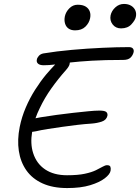

<svg xmlns="http://www.w3.org/2000/svg" viewBox="-20 -947 711 974"><path d="M321 7Q248 7 196 -16.5Q144 -40 114 -82.5Q84 -125 75.5 -181.5Q67 -238 80 -303Q90 -353 110.5 -401Q131 -449 158 -491.5Q185 -534 214 -569Q238 -597 260 -620Q229 -616 202 -616Q182 -616 173 -624Q164 -632 167 -645Q168 -653 176.5 -663Q185 -673 200 -676Q266 -687 344.5 -694Q423 -701 499 -704.5Q575 -708 634 -708Q648 -708 654 -701Q660 -694 658 -683Q654 -666 642 -654.5Q630 -643 605 -643Q510 -643 445 -639Q380 -635 336 -630Q335 -629 334 -629Q334 -626 333 -621Q330 -609 315 -592Q275 -547 240.5 -498.5Q206 -450 182 -399Q169 -373 160 -347Q172 -350 186 -352Q223 -358 266 -364Q309 -370 350.5 -374.5Q392 -379 427 -382.5Q462 -386 484 -386Q511 -386 519 -379Q527 -372 525 -360Q520 -338 496 -330Q472 -322 444 -320Q411 -318 373 -313.5Q335 -309 296 -303.5Q257 -298 222 -292.5Q187 -287 162 -281Q151 -279 143 -278Q133 -218 148 -171Q165 -117 209 -87.5Q253 -58 320 -58Q375 -58 410 -65.5Q445 -73 466.5 -83.5Q488 -94 501 -101.5Q514 -109 523 -109Q537 -109 540 -101Q543 -93 541 -81Q538 -63 511.5 -42.5Q485 -22 437.5 -7.5Q390 7 321 7ZM594 -803Q567 -803 551.5 -823Q536 -843 541 -869Q546 -892 565 -909.5Q584 -927 609 -927Q631 -927 646 -917.5Q661 -908 667 -893Q673 -878 669 -861Q666 -845 647 -824Q628 -803 594 -803ZM361 -793Q341 -793 328 -802Q315 -811 310 -827.5Q305 -844 309 -864Q314 -887 332 -905Q350 -923 374 -923Q400 -923 415 -913.5Q430 -904 435.5 -888.5Q441 -873 437 -854Q432 -830 413 -811.5Q394 -793 361 -793Z"/></svg>

Font: Shantell Sans Light Light
Style: Italic
Weight: 300
Italic angle: -11°
Version: Version 1.008;[ac192a2d6]